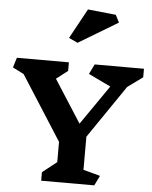

<svg xmlns="http://www.w3.org/2000/svg" viewBox="-76 -1197 993 1254"><g transform="rotate(5 420.5 -569.5)"><path d="M511 -94 622 -64 590 1H242V-55L336 -129V-262L67 -683L-6 -720L14 -785H355V-729L280 -671L459 -392L638 -651L492 -721L524 -786H847V-730L748 -658L511 -311ZM658 -1072 400 -917 342 -944 449 -1140 633 -1121Z"/></g></svg>

Font: Inknut Antiqua
Style: Bold
Weight: 700
Designer: Claus Eggers Sørensen
Foundry: Claus Eggers Sørensen
Version: Version 1.003; ttfautohint (v1.8.2) -l 8 -r 50 -G 200 -x 14 